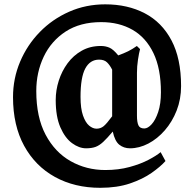

<svg xmlns="http://www.w3.org/2000/svg" viewBox="-20 -686 917 907"><path d="M453.6 201.2Q332.5 201.2 239.5 149.9Q146.5 98.6 94 2.7Q41.5 -93.3 41.5 -227.1Q41.5 -315.4 75 -394.5Q108.4 -473.6 168 -534.7Q227.5 -595.7 306.6 -630.6Q385.7 -665.5 477.1 -665.5Q583 -665.5 663.8 -623.3Q744.6 -581.1 790 -495.4Q835.4 -409.7 835.4 -279.3Q835.4 -217.3 814.5 -163.8Q793.5 -110.4 758.5 -70.3Q723.6 -30.3 680.7 -7.8Q637.7 14.6 594.2 14.6Q564.9 14.6 543.7 -2.2Q522.5 -19 512.7 -64.5Q486.3 -33.2 467.8 -15.9Q449.2 1.5 430.9 8.1Q412.6 14.6 386.7 14.6Q353.5 14.6 320.3 -9.8Q287.1 -34.2 265.1 -84.7Q243.2 -135.3 243.2 -213.4Q243.2 -259.8 257.6 -304.9Q272 -350.1 299.3 -387.2Q326.7 -424.3 366.2 -446.5Q405.8 -468.8 456.1 -468.8Q478.5 -468.8 496.8 -460.9Q515.1 -453.1 538.6 -424.3Q565.4 -434.1 585.2 -443.8Q605 -453.6 626.5 -468.8L641.6 -454.1Q636.7 -436 631.8 -404.1Q627 -372.1 627 -342.3V-139.2Q627 -109.4 633.8 -94.2Q640.6 -79.1 661.6 -79.1Q678.2 -79.1 696.3 -98.9Q714.4 -118.7 727.3 -157Q740.2 -195.3 740.2 -250Q740.2 -361.8 704.8 -435.3Q669.4 -508.8 606 -545.2Q542.5 -581.5 458 -581.5Q358.4 -581.5 290 -536.9Q221.7 -492.2 186.5 -418.2Q151.4 -344.2 151.4 -255.9Q151.4 -132.8 195.3 -49.8Q239.3 33.2 313.5 75.2Q387.7 117.2 477.5 117.2Q540 117.2 591.8 103Q643.6 88.9 681.4 69.1Q719.2 49.3 738.8 32.7L761.7 74.7Q738.3 101.1 696.3 130.6Q654.3 160.2 593.8 180.7Q533.2 201.2 453.6 201.2ZM436 -78.1Q455.1 -78.1 469.5 -89.8Q483.9 -101.6 509.8 -136.7V-356.9Q499 -378.4 485.6 -391.4Q472.2 -404.3 448.2 -404.3Q405.3 -404.3 382.8 -362.3Q360.4 -320.3 360.4 -228.5Q360.4 -173.3 372.1 -140.1Q383.8 -106.9 401.1 -92.5Q418.5 -78.1 436 -78.1Z"/></svg>

Font: David Libre
Style: Bold
Weight: 700
Designer: Ismar David, J. Victor Gaultney, Annie Olsen and Meir Sadan
Foundry: Monotype Imaging Inc. & SIL International
Version: Version 1.100; ttfautohint (v1.8.4.7-5d5b)